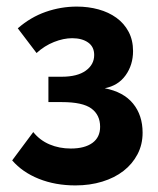

<svg xmlns="http://www.w3.org/2000/svg" viewBox="-20 -553 480 583"><path d="M34 -467Q73 -501 119 -517Q165 -533 213 -533Q248 -533 279 -524.5Q310 -516 333.5 -499Q357 -482 370.5 -456.5Q384 -431 384 -398Q384 -356 361.5 -324.5Q339 -293 298 -285Q355 -274 384 -238.5Q413 -203 413 -150Q413 -114 397.5 -84.5Q382 -55 355 -34Q328 -13 290.5 -1.5Q253 10 209 10Q148 10 98 -10Q48 -30 17 -66L81 -152Q101 -127 130.5 -114.5Q160 -102 195 -102Q237 -102 260.5 -119Q284 -136 284 -168Q284 -204 257.5 -223.5Q231 -243 168 -243H127V-320H167Q215 -320 240.5 -338.5Q266 -357 266 -386Q266 -411 247.5 -424Q229 -437 199 -437Q173 -437 144 -425.5Q115 -414 91 -392Z"/></svg>

Font: PTCRaleway
Style: Bold
Weight: 700
Designer: Matt McInerney, Pablo Impallari, Rodrigo Fuenzalida
Foundry: Matt McInerney, Pablo Impallari, Rodrigo Fuenzalida
Version: Version 3.000g; ttfautohint (v1.5) -l 8 -r 28 -G 28 -x 14 -D